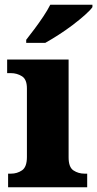

<svg xmlns="http://www.w3.org/2000/svg" viewBox="-20 -786 408 806"><path d="M14 0V-57H26Q52 -57 72.5 -71Q93 -85 93 -127V-415Q93 -453 72 -466Q51 -479 26 -479H10V-536H268V-125Q268 -84 288.5 -70.5Q309 -57 335 -57H346V0ZM90 -619Q105 -638 124.5 -664Q144 -690 162 -717Q180 -744 191 -766H368V-756Q359 -743 336.5 -723Q314 -703 285 -681Q256 -659 225.5 -639.5Q195 -620 170 -606H90Z"/></svg>

Font: Noto Serif Tamil ExtraBold
Style: Italic
Weight: 800
Italic angle: -12°
Designer: Indian Type Foundry, Tom Grace, and the Monotype Design Team
Foundry: Monotype Imaging Inc.
Version: Version 2.003; ttfautohint (v1.8.4.7-5d5b)